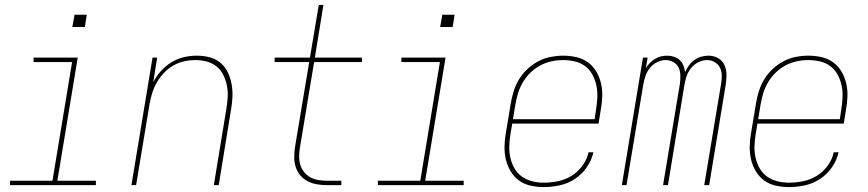

<svg xmlns="http://www.w3.org/2000/svg" viewBox="-20 -755 3540 783"><path d="M21 0V-18H194L274 -502H117V-520H297L214 -18H371V0ZM275 -645 284 -695H334L326 -645Z M516 0 602 -520H621L605 -420Q618 -445 637 -466Q656 -487 680 -501.5Q704 -516 730.5 -522Q757 -528 783 -528Q809 -528 834.5 -521.5Q860 -515 879 -499Q898 -483 909 -460Q920 -437 924.5 -412Q929 -387 928 -360.5Q927 -334 922 -307L872 0H852L903 -310Q907 -334 908.5 -358Q910 -382 905.5 -405Q901 -428 891 -448.5Q881 -469 863.5 -483.5Q846 -498 823.5 -504Q801 -510 777 -510Q754 -510 731 -505Q708 -500 687 -488Q666 -476 649 -458Q632 -440 620 -419.5Q608 -399 601 -376.5Q594 -354 590 -331L535 0Z M1313 0Q1292 0 1272 -3.5Q1252 -7 1234.5 -16Q1217 -25 1204.5 -40Q1192 -55 1186 -74Q1180 -93 1180 -113.5Q1180 -134 1183 -155L1241 -502H1100V-520H1244L1280 -735H1299L1264 -520H1456V-502H1261L1203 -152Q1200 -134 1200 -116Q1200 -98 1205 -82Q1210 -66 1220.5 -53Q1231 -40 1245.5 -32Q1260 -24 1277.5 -21Q1295 -18 1313 -18H1372V0Z M1521 0V-18H1694L1774 -502H1617V-520H1797L1714 -18H1871V0ZM1775 -645 1784 -695H1834L1826 -645Z M2197 8Q2170 8 2143.5 2Q2117 -4 2096.5 -19Q2076 -34 2062.5 -56.5Q2049 -79 2043 -104.5Q2037 -130 2037.5 -158Q2038 -186 2043 -213L2063 -333Q2067 -358 2075 -383.5Q2083 -409 2097 -432Q2111 -455 2131.5 -474Q2152 -493 2176 -505.5Q2200 -518 2226 -523Q2252 -528 2277 -528Q2304 -528 2330.5 -522Q2357 -516 2377.5 -501Q2398 -486 2411.5 -463.5Q2425 -441 2431 -415Q2437 -389 2436 -361.5Q2435 -334 2430 -307L2421 -251H2069L2062 -210Q2058 -186 2057 -161Q2056 -136 2061 -113Q2066 -90 2077.5 -69.5Q2089 -49 2107.5 -35.5Q2126 -22 2149.5 -16Q2173 -10 2197 -10Q2226 -10 2255.5 -16Q2285 -22 2311 -38Q2337 -54 2355.5 -79.5Q2374 -105 2380 -134H2400Q2393 -102 2373 -73Q2353 -44 2324 -25Q2295 -6 2262 1Q2229 8 2197 8ZM2072 -269H2405L2411 -310Q2415 -334 2416 -359Q2417 -384 2412 -407Q2407 -430 2396 -450.5Q2385 -471 2366.5 -485Q2348 -499 2324.5 -504.5Q2301 -510 2276 -510Q2253 -510 2229.5 -505Q2206 -500 2184 -488.5Q2162 -477 2144 -459.5Q2126 -442 2113 -420.5Q2100 -399 2093 -376Q2086 -353 2082 -330Z M2516 0 2602 -520H2621L2614 -477Q2621 -489 2630.5 -498.5Q2640 -508 2651.5 -515Q2663 -522 2675.5 -525Q2688 -528 2701 -528Q2715 -528 2728.5 -523.5Q2742 -519 2752 -510Q2762 -501 2767 -488Q2772 -475 2774 -461Q2780 -475 2789.5 -488Q2799 -501 2811.5 -510Q2824 -519 2839 -523.5Q2854 -528 2869 -528Q2890 -528 2907.5 -518.5Q2925 -509 2933.5 -491.5Q2942 -474 2942.5 -453Q2943 -432 2940 -412L2872 0H2852L2921 -415Q2924 -432 2923.5 -449Q2923 -466 2915.5 -480Q2908 -494 2894 -502Q2880 -510 2863 -510Q2845 -510 2827.5 -501Q2810 -492 2798 -477Q2786 -462 2780 -444Q2774 -426 2771 -408L2704 0H2684L2753 -415Q2755 -432 2754.5 -449Q2754 -466 2747 -480Q2740 -494 2725.5 -502Q2711 -510 2694 -510Q2677 -510 2659 -501Q2641 -492 2629.5 -477Q2618 -462 2612 -444Q2606 -426 2603 -408L2535 0Z M3197 8Q3170 8 3143.5 2Q3117 -4 3096.5 -19Q3076 -34 3062.5 -56.5Q3049 -79 3043 -104.5Q3037 -130 3037.5 -158Q3038 -186 3043 -213L3063 -333Q3067 -358 3075 -383.5Q3083 -409 3097 -432Q3111 -455 3131.5 -474Q3152 -493 3176 -505.5Q3200 -518 3226 -523Q3252 -528 3277 -528Q3304 -528 3330.5 -522Q3357 -516 3377.5 -501Q3398 -486 3411.5 -463.5Q3425 -441 3431 -415Q3437 -389 3436 -361.5Q3435 -334 3430 -307L3421 -251H3069L3062 -210Q3058 -186 3057 -161Q3056 -136 3061 -113Q3066 -90 3077.5 -69.5Q3089 -49 3107.5 -35.5Q3126 -22 3149.5 -16Q3173 -10 3197 -10Q3226 -10 3255.5 -16Q3285 -22 3311 -38Q3337 -54 3355.5 -79.5Q3374 -105 3380 -134H3400Q3393 -102 3373 -73Q3353 -44 3324 -25Q3295 -6 3262 1Q3229 8 3197 8ZM3072 -269H3405L3411 -310Q3415 -334 3416 -359Q3417 -384 3412 -407Q3407 -430 3396 -450.5Q3385 -471 3366.5 -485Q3348 -499 3324.5 -504.5Q3301 -510 3276 -510Q3253 -510 3229.5 -505Q3206 -500 3184 -488.5Q3162 -477 3144 -459.5Q3126 -442 3113 -420.5Q3100 -399 3093 -376Q3086 -353 3082 -330Z"/></svg>

Font: Iosevka SS04 Thin Oblique
Style: Regular
Weight: 100
Italic angle: -9°
Monospace: yes
Designer: Belleve Invis
Foundry: Belleve Invis
Version: Version 19.0.0; ttfautohint (v1.8.4)